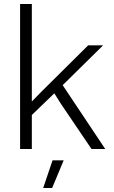

<svg xmlns="http://www.w3.org/2000/svg" viewBox="-20 -749 571 965"><path d="M81 0V-729H140V-239L188 -288L423 -521H498L295 -321L509 0H440L285 -229L253 -280L140 -171V0ZM197 196 244 57H300L242 196Z"/></svg>

Font: Mona Sans Light
Style: Regular
Weight: 300
Designer: Deni Anggara
Foundry: GitHub
Version: Version 2.000